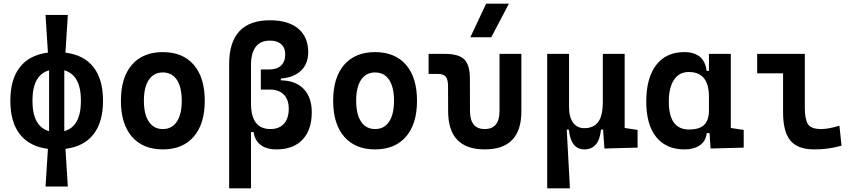

<svg xmlns="http://www.w3.org/2000/svg" viewBox="-20 -815 4728 1060"><path d="M231.4 214.8 244.6 6.8Q143.1 -5.9 90.1 -73.2Q37.1 -140.6 37.1 -258.8Q37.1 -377 89.8 -444.3Q142.6 -511.7 244.6 -524.4L231.4 -732.4H354.5L341.3 -524.4Q443.4 -511.7 496.1 -444.3Q548.8 -377 548.8 -258.8Q548.8 -140.6 495.8 -73.2Q442.9 -5.9 341.3 6.8L354.5 214.8ZM426.8 -258.8Q426.8 -400.9 335 -426.8V-90.8Q426.8 -116.7 426.8 -258.8ZM159.2 -258.8Q159.2 -116.7 251 -90.8V-426.8Q159.2 -400.9 159.2 -258.8Z M878.9 9.8Q769 9.8 708.3 -60.5Q647.5 -130.9 647.5 -258.8Q647.5 -387.2 708.3 -457.3Q769 -527.3 878.9 -527.3Q988.8 -527.3 1049.6 -457.3Q1110.4 -387.2 1110.4 -258.8Q1110.4 -130.9 1049.6 -60.5Q988.8 9.8 878.9 9.8ZM878.9 -102.5Q929.2 -102.5 956.3 -143.3Q983.4 -184.1 983.4 -258.8Q983.4 -334 956.3 -374.5Q929.2 -415 878.9 -415Q829.1 -415 801.8 -374.5Q774.4 -334 774.4 -258.8Q774.4 -184.1 801.8 -143.3Q829.1 -102.5 878.9 -102.5Z M1245.1 224.6V-460.4Q1245.1 -703.1 1470.7 -703.1Q1571.3 -703.1 1626.5 -657Q1681.6 -610.8 1681.6 -527.3Q1681.6 -463.4 1642.3 -425.3Q1603 -387.2 1530.3 -381.3V-371.6Q1611.8 -370.1 1656.5 -324Q1701.2 -277.8 1701.2 -195.3Q1701.2 -97.7 1650.1 -43.9Q1599.1 9.8 1505.9 9.8Q1451.2 9.8 1418.7 -15.1Q1386.2 -40 1380.4 -85.9H1365.7V224.6ZM1470.7 -590.8Q1365.7 -590.8 1365.7 -454.1V-244.1Q1365.7 -102.5 1472.7 -102.5Q1521 -102.5 1547.6 -131.8Q1574.2 -161.1 1574.2 -214.8Q1574.2 -265.1 1547.1 -292.7Q1520 -320.3 1470.7 -320.3H1419.9V-431.6H1467.8Q1509.3 -431.6 1532 -453.4Q1554.7 -475.1 1554.7 -515.1Q1554.7 -550.8 1532.7 -570.8Q1510.7 -590.8 1470.7 -590.8Z M2050.8 9.8Q1940.9 9.8 1880.1 -60.5Q1819.3 -130.9 1819.3 -258.8Q1819.3 -387.2 1880.1 -457.3Q1940.9 -527.3 2050.8 -527.3Q2160.6 -527.3 2221.4 -457.3Q2282.2 -387.2 2282.2 -258.8Q2282.2 -130.9 2221.4 -60.5Q2160.6 9.8 2050.8 9.8ZM2050.8 -102.5Q2101.1 -102.5 2128.2 -143.3Q2155.3 -184.1 2155.3 -258.8Q2155.3 -334 2128.2 -374.5Q2101.1 -415 2050.8 -415Q2001 -415 1973.6 -374.5Q1946.3 -334 1946.3 -258.8Q1946.3 -184.1 1973.6 -143.3Q2001 -102.5 2050.8 -102.5Z M2656.2 9.8Q2454.6 9.8 2454.1 -200.2L2453.6 -338.4Q2453.6 -376 2441.2 -391.4Q2428.7 -406.7 2398.9 -406.7H2346.2V-517.6H2435.5Q2512.2 -517.6 2543.2 -487.1Q2574.2 -456.5 2574.2 -380.9L2574.7 -202.6Q2574.7 -102.5 2656.2 -102.5Q2737.8 -102.5 2737.8 -202.6V-517.6H2858.4V-200.2Q2858.4 9.8 2656.2 9.8ZM2576.7 -609.4 2664.1 -794.9H2789.6L2692.4 -609.4Z M3001 224.6V-517.6H3121.6V-224.6Q3121.6 -168.5 3143.8 -137.9Q3166 -107.4 3206.1 -107.4Q3256.3 -107.4 3282.2 -141.1Q3308.1 -174.8 3308.1 -253.9V-517.6H3428.7V-108.4L3500 -97.7V0L3316.9 4.9L3309.6 -99.6H3297.9Q3287.6 9.8 3206.1 9.8Q3131.3 9.8 3120.6 -99.6H3108.9L3126.5 224.6Z M3758.8 9.8Q3658.2 9.8 3603 -58.3Q3547.9 -126.5 3547.9 -253.9Q3547.9 -384.3 3602.5 -455.8Q3657.2 -527.3 3757.3 -527.3Q3869.1 -527.3 3880.9 -423.8H3894V-517.6H4014.6V-108.4L4085.9 -97.7V0L3902.8 4.9L3897.5 -80.1H3881.8Q3877 -35.6 3844 -12.9Q3811 9.8 3758.8 9.8ZM3672.4 -253.9Q3672.4 -100.1 3783.7 -100.1Q3842.3 -100.1 3868.2 -126.2Q3894 -152.3 3894 -205.1V-281.2Q3894 -417.5 3782.7 -417.5Q3730 -417.5 3701.2 -374.8Q3672.4 -332 3672.4 -253.9Z M4474.6 9.8Q4383.8 9.8 4343.5 -39.1Q4303.2 -87.9 4303.2 -195.3V-410.2H4160.2V-517.6H4423.3V-219.7Q4423.3 -158.2 4439.9 -130.4Q4456.5 -102.5 4513.7 -102.5Q4553.7 -102.5 4614.3 -121.1L4626 -10.7Q4586.9 0 4551.3 4.9Q4515.6 9.8 4474.6 9.8Z"/></svg>

Font: Caskaydia Cove SemiBold
Style: Regular
Weight: 600
Monospace: yes
Designer: Aaron Bell
Foundry: Saja Typeworks
Version: Version 4.300; ttfautohint (v1.8.3)